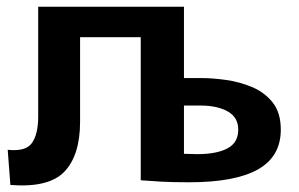

<svg xmlns="http://www.w3.org/2000/svg" viewBox="-20 -540 892 573"><path d="M11 12 3 -93Q57 -87 75.5 -113.5Q94 -140 94 -192V-520H529V-307H582Q614 -307 654 -301.5Q694 -296 731.5 -280.5Q769 -265 793.5 -234.5Q818 -204 818 -153Q818 -73 750 -34.5Q682 4 544 4Q493 4 459.5 2Q426 0 400 -2V-429H219V-177Q219 -77 172.5 -28Q126 21 11 12ZM569 -80Q626 -80 658.5 -97Q691 -114 691 -153Q691 -190 659.5 -207.5Q628 -225 579 -225H529V-81Q538 -81 548 -80.5Q558 -80 569 -80Z"/></svg>

Font: Murecho Medium
Style: Regular
Weight: 500
Designer: Neil Summerour
Foundry: Positype
Version: Version 1.010; ttfautohint (v1.8.3)